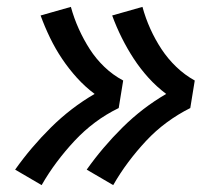

<svg xmlns="http://www.w3.org/2000/svg" viewBox="-20 -614 640 558"><path d="M309 -76 232 -121Q278 -186 336 -243.5Q394 -301 463 -341Q435 -362 411.5 -388Q388 -414 369 -443Q350 -472 334 -504Q318 -536 306 -569L394 -594Q403 -561 417 -530Q431 -499 449.5 -471Q468 -443 492.5 -419.5Q517 -396 546 -380L533 -300Q497 -282 464.5 -258Q432 -234 404.5 -204.5Q377 -175 353 -143Q329 -111 309 -76ZM101 -76 24 -121Q70 -186 128 -243.5Q186 -301 255 -341Q227 -362 203.5 -388Q180 -414 160.5 -443Q141 -472 125.5 -504Q110 -536 98 -569L186 -594Q195 -561 209 -530Q223 -499 241 -471Q259 -443 283.5 -419.5Q308 -396 338 -380L325 -300Q288 -282 256 -258Q224 -234 196.5 -204.5Q169 -175 145 -143Q121 -111 101 -76Z"/></svg>

Font: Iosevka Etoile Medium Oblique
Style: Regular
Weight: 500
Italic angle: -9°
Designer: Belleve Invis
Foundry: Belleve Invis
Version: Version 15.5.2; ttfautohint (v1.8.4)